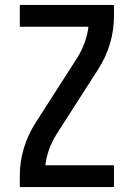

<svg xmlns="http://www.w3.org/2000/svg" viewBox="-20 -755 540 775"><path d="M60 0V-46Q60 -103 76.5 -157.5Q93 -212 124 -260L292 -522Q310 -551 321.5 -582.5Q333 -614 337 -647H60V-735H440V-689Q440 -632 423.5 -577.5Q407 -523 376 -475L208 -213Q190 -184 178.5 -152.5Q167 -121 163 -88H440V0Z"/></svg>

Font: Iosevka Term Curly Semibold
Style: Regular
Weight: 600
Designer: Belleve Invis
Foundry: Belleve Invis
Version: Version 32.3.0